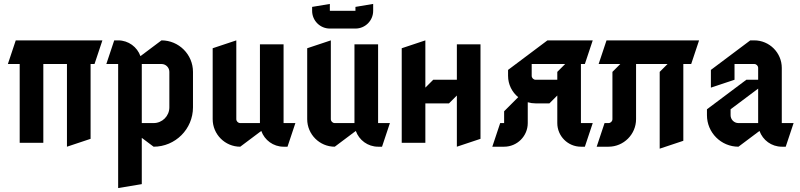

<svg xmlns="http://www.w3.org/2000/svg" viewBox="-20 -725 4060 975"><path d="M500 -520H60L20 -400H80V0H200V-400H320V20L440 -20V-400H460Z M700 -400H800C822.1 -400 840 -382.1 840 -360V-180C840 -135.8 804.2 -100 760 -100H700ZM560 -520 520 -400H580V230L700 210V-25L760 20C870.4 20 960 -69.6 960 -180V-360C960 -448.3 888.3 -520 800 -520L693.2 -439.9C676.7 -486.5 632.2 -520 580 -520Z M1440 20 1480 -100H1420V-500H1300V-100H1200C1189 -100 1180 -109 1180 -120V-520L1060 -480V-120C1060 -42.7 1122.7 20 1200 20L1306.8 -60.1C1323.3 -13.5 1367.8 20 1420 20Z M1785 -670H1655V-705L1565 -690V-670C1565 -620.3 1605.3 -580 1655 -580H1785C1834.7 -580 1875 -620.3 1875 -670V-705L1785 -690ZM1920 20 1960 -100H1900V-500H1780V-100H1680C1669 -100 1660 -109 1660 -120V-520L1540 -480V-120C1540 -42.7 1602.7 20 1680 20L1786.8 -60.1C1803.3 -13.5 1847.8 20 1900 20Z M2300 20 2420 -20V-500H2300V-320H2180L2140 -280V-520L2020 -480V0H2140V-200H2260L2300 -240Z M2810 -320H2700C2689 -320 2680 -329 2680 -340V-400H2850L2810 -360ZM2660 -205.8C2672.7 -202 2686.1 -200 2700 -200H2770L2810 -240V-100C2810 -33.8 2863.8 20 2930 20H2950L2990 -100H2930V-400H2950L2990 -520H2760L2560 -370V-340C2560 -296.3 2580.1 -257.2 2611.5 -231.5L2540 -160V-100H2520L2480 20H2540C2606.2 20 2660 -33.8 2660 -100Z M3090 -360V-120C3090 -109 3081 -100 3070 -100H3050L3010 20H3070C3147.3 20 3210 -42.7 3210 -120V-400H3370L3330 -360V30L3450 -10V-400H3490L3530 -520H3060L3020 -400H3130Z M3830 -275V-100H3730C3707.9 -100 3690 -117.9 3690 -140V-170ZM3790 -520 3590 -370V-280L3710 -320V-400H3810C3821 -400 3830 -391 3830 -380V-320H3770L3570 -170V-140C3570 -51.7 3641.7 20 3730 20L3836.8 -60.1C3853.3 -13.5 3897.8 20 3950 20H3970L4010 -100H3950V-380C3950 -457.3 3887.3 -520 3810 -520Z"/></svg>

Font: Abibas
Style: Medium
Weight: 500
Version: Version 0.3